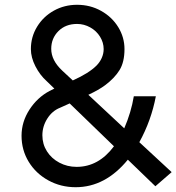

<svg xmlns="http://www.w3.org/2000/svg" viewBox="-20 -775 737 802"><path d="M629 3 514 -108Q420 7 296 7Q234 7 182 -21.5Q130 -50 100 -99Q70 -148 70 -208Q70 -266 103 -317Q136 -368 187 -395L207 -405L175 -436Q147 -461 128 -498Q109 -535 109 -570Q109 -621 135 -663.5Q161 -706 205 -730.5Q249 -755 302 -755Q357 -755 402.5 -729.5Q448 -704 474 -661.5Q500 -619 500 -570Q500 -516 479.5 -482.5Q459 -449 419 -419Q392 -399 349 -379L499 -239Q528 -306 539 -373H631Q612 -272 562 -181L697 -56ZM284 -439Q351 -469 383 -501Q397 -515 405 -533Q413 -551 413 -570Q413 -597 398 -621.5Q383 -646 357 -660.5Q331 -675 302 -675Q254 -675 224 -645Q194 -615 194 -571Q194 -523 240 -480ZM456 -164 271 -343 231 -325Q198 -312 177.5 -279.5Q157 -247 157 -210Q157 -173 176 -143Q195 -113 228 -95.5Q261 -78 300 -78Q392 -78 456 -164Z"/></svg>

Font: Arvo
Style: Regular
Weight: 400
Designer: Anton Koovit (Cyrillic Expansion: Cyreal)
Foundry: Anton Koovit, Yassin Baggar
Version: Version 3.000